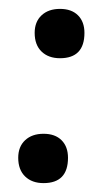

<svg xmlns="http://www.w3.org/2000/svg" viewBox="-20 -404 247 432"><path d="M78 8Q52 8 36.5 -7Q21 -22 21 -49Q21 -74 36.5 -88.5Q52 -103 78 -103Q104 -103 118.5 -88.5Q133 -74 133 -49Q133 8 78 8ZM115 -273Q89 -273 73.5 -288Q58 -303 58 -330Q58 -355 73.5 -369.5Q89 -384 115 -384Q141 -384 155.5 -369.5Q170 -355 170 -330Q170 -273 115 -273Z"/></svg>

Font: Cormorant
Style: Bold Italic
Weight: 700
Italic angle: -10°
Designer: Christian Thalmann (Catharsis Fonts)
Foundry: Catharsis Fonts
Version: Version 4.000